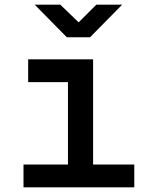

<svg xmlns="http://www.w3.org/2000/svg" viewBox="-20 -805 640 825"><path d="M81 0V-98H272V-452H101V-550H380V-98H557V0ZM267 -645 129 -785H239L318 -709L394 -785H505L367 -645Z"/></svg>

Font: JetBrains Mono SemiBold
Style: Regular
Weight: 472
Monospace: yes
Designer: Philipp Nurullin, Konstantin Bulenkov
Foundry: JetBrains
Version: Version 2.305; ttfautohint (v1.8.4.7-5d5b)